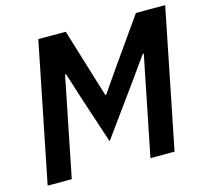

<svg xmlns="http://www.w3.org/2000/svg" viewBox="-101 -815 1006 931"><g transform="rotate(-15 402.0 -349.0)"><path d="M543 0 617 -369 643 -498H638L546 -369L373 -130L291 -379L253 -499H248L224 -379L148 0H27L167 -698H305L374 -472L411 -352H415L498 -472L657 -698H804L664 0Z"/></g></svg>

Font: IBM Plex Sans SemiBold
Style: Italic
Weight: 600
Italic angle: -11.31°
Designer: Mike Abbink, Paul van der Laan, Pieter van Rosmalen
Foundry: Bold Monday
Version: Version 3.201